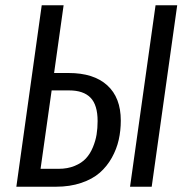

<svg xmlns="http://www.w3.org/2000/svg" viewBox="-20 -708 711 728"><path d="M240.2 -431.2Q335.4 -431.2 386.7 -384.5Q438 -337.9 438 -251Q438 -212.9 430.2 -178Q422.4 -143.1 404.1 -110.1Q385.7 -77.1 358.2 -53Q330.6 -28.8 287.8 -14.4Q245.1 0 191.9 0H42L138.2 -688H221.2L185.1 -431.2ZM569.8 -688H651.9L555.2 0H473.1ZM202.1 -67.9Q236.3 -67.9 262.9 -78.9Q289.6 -89.8 305.7 -107.2Q321.8 -124.5 332 -149.2Q342.3 -173.8 346.2 -197.8Q350.1 -221.7 350.1 -249Q350.1 -310.1 323.2 -337.6Q296.4 -365.2 242.2 -365.2H175.8L133.8 -67.9Z"/></svg>

Font: Fira Sans Compressed Book
Style: Italic
Weight: 350
Width: 3
Italic angle: -8°
Designer: Carrois Corporate & Edenspiekermann AG
Foundry: Carrois Corporate GbR & Edenspiekermann AG
Version: Version 4.203;PS 004.203;hotconv 1.0.88;makeotf.lib2.5.64775